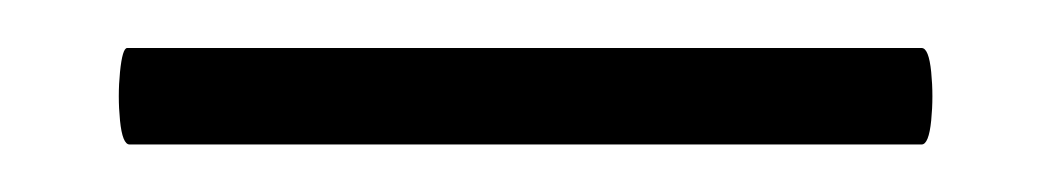

<svg xmlns="http://www.w3.org/2000/svg" viewBox="-20 16 438 80"><path d="M34 76.2Q31 76.2 30 66.2Q29 56.1 30 46Q31 36 33 36H364Q367 36 368 46Q369 56.1 368 66.2Q367 76.2 364 76.2Z"/></svg>

Font: Cormorant Light
Style: Regular
Weight: 300
Designer: Christian Thalmann (Catharsis Fonts)
Foundry: Catharsis Fonts
Version: Version 4.000